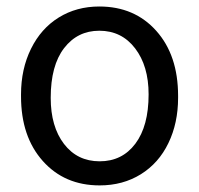

<svg xmlns="http://www.w3.org/2000/svg" viewBox="-20 -558 610 588"><path d="M44.4 -269Q44.4 -346.7 75 -408.7Q105.5 -470.7 159.9 -504.4Q214.4 -538.1 284.2 -538.1Q392.1 -538.1 458.7 -463.4Q525.4 -388.7 525.4 -264.6V-258.3Q525.4 -181.2 495.8 -119.9Q466.3 -58.6 411.4 -24.4Q356.4 9.8 285.2 9.8Q177.7 9.8 111.1 -64.9Q44.4 -139.6 44.4 -262.7ZM135.3 -258.3Q135.3 -170.4 176 -117.2Q216.8 -64 285.2 -64Q354 -64 394.5 -117.9Q435.1 -171.9 435.1 -269Q435.1 -356 393.8 -409.9Q352.5 -463.9 284.2 -463.9Q217.3 -463.9 176.3 -410.6Q135.3 -357.4 135.3 -258.3Z"/></svg>

Font: Vazir FD-UI
Style: Regular-FD-UI
Weight: 400
Designer: Saber Rastikerdar
Foundry: Saber Rastikerdar
Version: Version 30.1.0